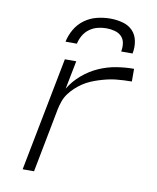

<svg xmlns="http://www.w3.org/2000/svg" viewBox="-84 -815 718 880"><g transform="rotate(10 275.0 -375.0)"><path d="M82 0 185 -530H238L212 -398Q234 -435 268.5 -464.5Q303 -494 343 -511.5Q383 -529 424 -535.5Q465 -542 505 -542V-483Q487 -483 467.5 -482Q448 -481 429.5 -479Q411 -477 392 -472.5Q373 -468 354 -462Q335 -456 316.5 -448Q298 -440 281 -428.5Q264 -417 249 -403Q234 -389 222 -372.5Q210 -356 203.5 -337.5Q197 -319 193 -301L135 0ZM174 -610Q180 -640 196.5 -668.5Q213 -697 239.5 -716Q266 -735 297 -742.5Q328 -750 358 -750Q388 -750 416 -742.5Q444 -735 462.5 -716Q481 -697 486.5 -668.5Q492 -640 486 -610H433Q437 -630 434 -649Q431 -668 418.5 -680.5Q406 -693 387 -698Q368 -703 348 -703Q328 -703 308 -698Q288 -693 270.5 -680.5Q253 -668 242 -649Q231 -630 227 -610Z"/></g></svg>

Font: Lode Dark Term
Style: Italic
Weight: 400
Italic angle: -11°
Monospace: yes
Designer: Belleve Invis
Foundry: Belleve Invis
Version: Version 29.2.0